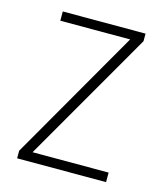

<svg xmlns="http://www.w3.org/2000/svg" viewBox="-86 -595 562 661"><g transform="rotate(15 194.5 -264.5)"><path d="M353 0H36V-27L306 -496H57V-529H352V-502L82 -34H353Z"/></g></svg>

Font: Noto Sans Sinhala UI SemiCondensed ExtraLight
Style: Regular
Weight: 200
Width: 4
Designer: Jelle Bosma - Monotype Design Team
Foundry: Monotype Imaging Inc.
Version: Version 2.006; ttfautohint (v1.8.4.7-5d5b)